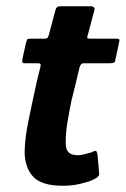

<svg xmlns="http://www.w3.org/2000/svg" viewBox="-20 -596 403 616"><path d="M182 0Q114 0 87 -28.5Q60 -57 59 -108Q60 -150 68.5 -194Q77 -238 87 -283Q93 -312 98 -334Q103 -356 110 -383Q113 -393 103 -393H62Q54 -393 52.5 -395Q51 -397 52 -407L63 -457Q66 -469 68.5 -470.5Q71 -472 82 -472H123Q131 -472 133.5 -476Q136 -480 138 -489L158 -564Q161 -576 172 -576H272Q277 -576 281 -572.5Q285 -569 283 -564L263 -489Q259 -477 260 -474.5Q261 -472 267 -472H351Q361 -472 362.5 -469.5Q364 -467 361 -455L351 -408Q350 -398 346 -395.5Q342 -393 332 -393H249Q243 -393 240 -389.5Q237 -386 235 -379Q229 -353 222.5 -326.5Q216 -300 209 -272Q202 -237 196 -201.5Q190 -166 191 -133Q192 -114 201.5 -106Q211 -98 229 -98Q241 -98 252.5 -101.5Q264 -105 273 -107Q286 -114 288.5 -111.5Q291 -109 293 -99L298 -39Q301 -27 266 -14Q253 -10 238.5 -6.5Q224 -3 209.5 -1.5Q195 0 182 0Z"/></svg>

Font: Glory
Style: Bold Italic
Weight: 700
Italic angle: -12°
Version: Version 1.011